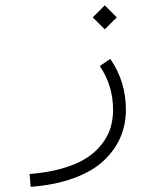

<svg xmlns="http://www.w3.org/2000/svg" viewBox="-20 -473 570 732"><path d="M360.4 -221.2 400.4 -248.5Q460 -162.6 460 -54.2Q460 2.9 438.5 52Q417 101.1 374 140.9Q331.1 180.7 260.3 206.5Q189.5 232.4 96.7 239.3L92.8 190.4Q162.1 185.1 217 169.2Q272 153.3 307.9 130.6Q343.8 107.9 367.4 77.6Q391.1 47.4 401.1 14.9Q411.1 -17.6 411.1 -54.2Q411.1 -147 360.4 -221.2ZM333.5 -406.7 379.4 -452.6 425.3 -406.7 379.4 -361.3Z"/></svg>

Font: AzarMehrMonospaced
Style: SerifRegular
Weight: 1
Designer: Amin Abedi
Version: Version 1.00